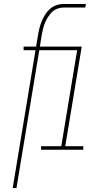

<svg xmlns="http://www.w3.org/2000/svg" viewBox="-20 -755 540 968"><path d="M44 193 159 -502H99V-520H162L172 -580Q175 -598 179.5 -615.5Q184 -633 191 -649.5Q198 -666 208 -682Q218 -698 232.5 -710.5Q247 -723 264.5 -729Q282 -735 299 -735H413L410 -717H299Q284 -717 268.5 -711Q253 -705 241.5 -693.5Q230 -682 221 -667.5Q212 -653 206 -638Q200 -623 196.5 -608Q193 -593 190 -577L181 -520H392L309 -18H400V0H187V-18H289L369 -502H178L63 193Z"/></svg>

Font: Iosevka SS18 Thin
Style: Italic
Weight: 100
Italic angle: -9°
Monospace: yes
Designer: Belleve Invis
Foundry: Belleve Invis
Version: Version 25.1.1; ttfautohint (v1.8.4)